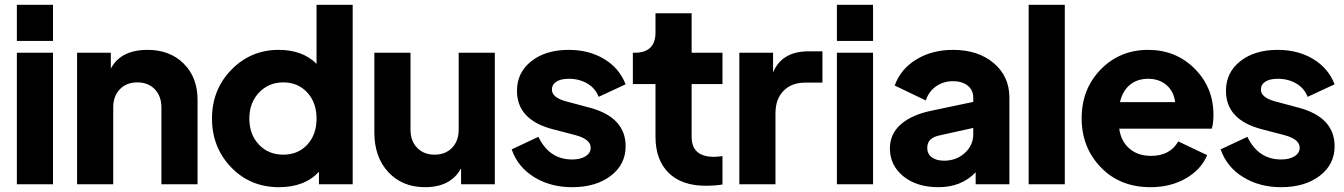

<svg xmlns="http://www.w3.org/2000/svg" viewBox="-20 -765 5580 797"><path d="M50 -595V-745H200V-595ZM50 0V-546H200V0Z M593 -558Q685 -558 742.5 -501Q800 -444 800 -351V0H650V-319Q650 -366 622.5 -394.5Q595 -423 550 -423Q505 -423 477.5 -394.5Q450 -366 450 -319V0H300V-546H440V-480Q481 -558 593 -558Z M1294 -745H1444V0H1304V-52Q1245 12 1138 12Q1019 12 939.5 -70.5Q860 -153 860 -273Q860 -393 940.5 -475.5Q1021 -558 1137 -558Q1236 -558 1294 -500ZM1156 -123Q1217 -123 1255.5 -164.5Q1294 -206 1294 -273Q1294 -339 1255.5 -381Q1217 -423 1156 -423Q1095 -423 1055 -380.5Q1015 -338 1015 -273Q1015 -207 1054.5 -165Q1094 -123 1156 -123Z M1884 -546H2034V0H1894V-66Q1851 12 1744 12Q1650 12 1592 -50.5Q1534 -113 1534 -214V-546H1684V-227Q1684 -180 1711.5 -151.5Q1739 -123 1784 -123Q1829 -123 1856.5 -151.5Q1884 -180 1884 -227Z M2355 12Q2265 12 2197 -30Q2129 -72 2104 -145L2215 -197Q2260 -103 2355 -103Q2390 -103 2411 -116.5Q2432 -130 2432 -152Q2432 -187 2369 -204L2273 -229Q2126 -268 2126 -388Q2126 -464 2185.5 -511Q2245 -558 2341 -558Q2425 -558 2488 -520Q2551 -482 2577 -415L2465 -363Q2452 -398 2418.5 -418Q2385 -438 2341 -438Q2308 -438 2289.5 -426Q2271 -414 2271 -393Q2271 -361 2327 -345L2428 -318Q2577 -278 2577 -158Q2577 -82 2515 -35Q2453 12 2355 12Z M2909 6Q2810 6 2755.5 -47.5Q2701 -101 2701 -197V-416H2607V-546H2614Q2701 -546 2701 -630V-710H2851V-546H2979V-416H2851V-197Q2851 -114 2944 -114Q2958 -114 2979 -117V1Q2946 6 2909 6Z M3337 -552H3394V-422H3322Q3266 -422 3232.5 -388Q3199 -354 3199 -294V0H3049V-546H3189V-464Q3225 -552 3337 -552Z M3454 -595V-745H3604V-595ZM3454 0V-546H3604V0Z M3936 -558Q4040 -558 4105 -503Q4170 -448 4170 -360V0H4030V-50Q3971 12 3876 12Q3785 12 3729.5 -33.5Q3674 -79 3674 -149Q3674 -209 3719.5 -249Q3765 -289 3849 -306L4020 -342V-360Q4020 -391 3997 -409.5Q3974 -428 3936 -428Q3896 -428 3865.5 -406.5Q3835 -385 3823 -348L3694 -410Q3718 -478 3783.5 -518Q3849 -558 3936 -558ZM3899 -98Q3950 -98 3985 -130Q4020 -162 4020 -208V-234L3876 -202Q3829 -191 3829 -151Q3829 -126 3848 -112Q3867 -98 3899 -98Z M4250 0V-745H4400V0Z M5017 -289Q5017 -252 5010 -231H4626Q4633 -179 4668 -148.5Q4703 -118 4758 -118Q4837 -118 4871 -178L4991 -121Q4966 -61 4902.5 -24.5Q4839 12 4756 12Q4629 12 4549.5 -70.5Q4470 -153 4470 -274Q4470 -396 4549.5 -477Q4629 -558 4746 -558Q4861 -558 4939 -480Q5017 -402 5017 -289ZM4629 -341H4858Q4853 -385 4822.5 -411.5Q4792 -438 4746 -438Q4701 -438 4670.5 -413Q4640 -388 4629 -341Z M5298 12Q5208 12 5140 -30Q5072 -72 5047 -145L5158 -197Q5203 -103 5298 -103Q5333 -103 5354 -116.5Q5375 -130 5375 -152Q5375 -187 5312 -204L5216 -229Q5069 -268 5069 -388Q5069 -464 5128.5 -511Q5188 -558 5284 -558Q5368 -558 5431 -520Q5494 -482 5520 -415L5408 -363Q5395 -398 5361.5 -418Q5328 -438 5284 -438Q5251 -438 5232.5 -426Q5214 -414 5214 -393Q5214 -361 5270 -345L5371 -318Q5520 -278 5520 -158Q5520 -82 5458 -35Q5396 12 5298 12Z"/></svg>

Font: Plus Jakarta Display
Style: Bold
Weight: 700
Designer: Gumpita Rahayu
Foundry: Tokotype Studio
Version: Version 1.000;hotconv 1.0.109;makeotfexe 2.5.65596